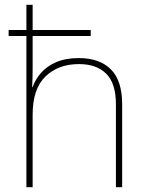

<svg xmlns="http://www.w3.org/2000/svg" viewBox="-20 -780 613 800"><path d="M116 -760V-655H358V-630H116V-496Q116 -474 115.5 -456.5Q115 -439 114 -417H116Q127 -449 151 -476.5Q175 -504 214 -521Q253 -538 309 -538Q395 -538 442 -491Q489 -444 489 -346V0H463V-345Q463 -433 422.5 -473Q382 -513 309 -513Q223 -513 169.5 -461.5Q116 -410 116 -302V0H90V-630H16V-655H90V-760Z"/></svg>

Font: Noto Sans Sinhala UI Thin
Style: Regular
Weight: 100
Designer: Jelle Bosma - Monotype Design Team
Foundry: Monotype Imaging Inc.
Version: Version 2.006; ttfautohint (v1.8.4.7-5d5b)